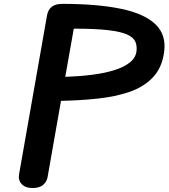

<svg xmlns="http://www.w3.org/2000/svg" viewBox="-20 -948 850 968"><path d="M143 0Q108 0 89.5 -19.8Q71 -39.5 76 -68.5L217 -870Q222.5 -900.5 242 -914.5Q261.5 -928.5 293.5 -928.5Q468.5 -928.5 587.2 -904.2Q706 -880 762.8 -826.5Q819.5 -773 807.5 -685.5Q796.5 -605.5 750.2 -557.2Q704 -509 632 -484.5Q560 -460 471.5 -450.8Q383 -441.5 287.5 -439.5L220 -55.5Q216 -32 197.8 -16Q179.5 0 143 0ZM309 -560.5Q380.5 -563 444 -571Q507.5 -579 557 -594.5Q606.5 -610 636 -634.2Q665.5 -658.5 668.5 -693Q671 -718.5 661.8 -739Q652.5 -759.5 620.8 -774Q589 -788.5 524.5 -796Q460 -803.5 352 -803.5Z"/></svg>

Font: Edu VIC WA NT Hand
Style: Regular
Weight: 400
Designer: Tina and Corey Anderson, Eben Sorkin, Mirko Velimirovic
Foundry: Google for Education
Version: Version 1.000